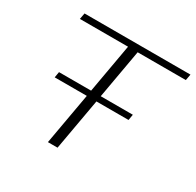

<svg xmlns="http://www.w3.org/2000/svg" viewBox="-152 -868 1055 1036"><g transform="rotate(30 375.5 -350.0)"><path d="M444 -662 390 -357H590L584 -321H384L327 0H267L324 -321H124L130 -357H330L384 -662H84L91 -700H751L744 -662Z"/></g></svg>

Font: Fahkwang ExtraLight
Style: Italic
Weight: 275
Italic angle: -10°
Designer: Suppakit Chalermlarp | Katatrad Co.,Ltd.
Foundry: Cadson Demak Co.,Ltd.
Version: Version 1.000; ttfautohint (v1.6)